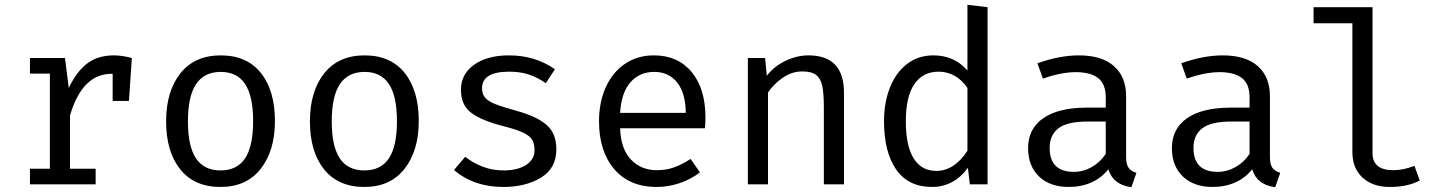

<svg xmlns="http://www.w3.org/2000/svg" viewBox="-20 -769 6040 801"><path d="M530 -527 518 -348H450V-461H445Q323 -461 272 -287V-65H379V0H105V-65H188V-462H105V-527H251L267 -402Q299 -470 343.5 -504Q388 -538 456 -538Q488 -538 530 -527Z M1127 -264Q1127 -140 1067.5 -64.5Q1008 11 900 11Q791 11 732 -62.5Q673 -136 673 -263Q673 -388 732.5 -463Q792 -538 901 -538Q1010 -538 1068.5 -464.5Q1127 -391 1127 -264ZM764 -263Q764 -159 797.5 -108.5Q831 -58 900 -58Q969 -58 1002.5 -108.5Q1036 -159 1036 -264Q1036 -368 1002.5 -418.5Q969 -469 901 -469Q832 -469 798 -418Q764 -367 764 -263Z M1727 -264Q1727 -140 1667.5 -64.5Q1608 11 1500 11Q1391 11 1332 -62.5Q1273 -136 1273 -263Q1273 -388 1332.5 -463Q1392 -538 1501 -538Q1610 -538 1668.5 -464.5Q1727 -391 1727 -264ZM1364 -263Q1364 -159 1397.5 -108.5Q1431 -58 1500 -58Q1569 -58 1602.5 -108.5Q1636 -159 1636 -264Q1636 -368 1602.5 -418.5Q1569 -469 1501 -469Q1432 -469 1398 -418Q1364 -367 1364 -263Z M2210 -142Q2210 -168 2201 -184.5Q2192 -201 2165 -214.5Q2138 -228 2083 -242Q1991 -265 1947 -297.5Q1903 -330 1903 -394Q1903 -460 1958 -499Q2013 -538 2103 -538Q2213 -538 2295 -480L2257 -422Q2224 -445 2188 -457.5Q2152 -470 2105 -470Q1991 -470 1991 -401Q1991 -377 2003.5 -362Q2016 -347 2044.5 -335.5Q2073 -324 2130 -308Q2216 -285 2258.5 -249.5Q2301 -214 2301 -146Q2301 -67 2237 -28Q2173 11 2080 11Q1956 11 1874 -60L1921 -115Q1953 -89 1994 -73.5Q2035 -58 2080 -58Q2140 -58 2175 -81Q2210 -104 2210 -142Z M2720 -59Q2759 -59 2791.5 -70.5Q2824 -82 2861 -106L2900 -50Q2863 -21 2815.5 -5Q2768 11 2720 11Q2606 11 2542.5 -63.5Q2479 -138 2479 -263Q2479 -342 2507 -404.5Q2535 -467 2587 -502.5Q2639 -538 2708 -538Q2808 -538 2865.5 -468.5Q2923 -399 2923 -279Q2923 -256 2921 -234H2567Q2570 -147 2612.5 -103Q2655 -59 2720 -59ZM2567 -298H2841Q2840 -381 2805 -425Q2770 -469 2709 -469Q2648 -469 2610 -425.5Q2572 -382 2567 -298Z M3100 -527H3172L3179 -453Q3210 -493 3257.5 -515.5Q3305 -538 3353 -538Q3501 -538 3501 -382V0H3417V-320Q3417 -379 3410.5 -410Q3404 -441 3385 -456Q3366 -471 3327 -471Q3284 -471 3246 -445Q3208 -419 3184 -383V0H3100Z M4100 -739V0H4026L4018 -69Q3989 -29 3951 -9Q3913 11 3869 11Q3769 11 3718.5 -62Q3668 -135 3668 -263Q3668 -342 3693 -404.5Q3718 -467 3764.5 -502.5Q3811 -538 3874 -538Q3961 -538 4016 -475V-749ZM3759 -263Q3759 -161 3791.5 -108.5Q3824 -56 3886 -56Q3961 -56 4016 -140V-402Q3994 -435 3963 -452.5Q3932 -470 3896 -470Q3830 -470 3794.5 -418Q3759 -366 3759 -263Z M4721 -48 4700 12Q4623 2 4604 -63Q4576 -27 4533.5 -8Q4491 11 4439 11Q4360 11 4314.5 -33Q4269 -77 4269 -151Q4269 -232 4332.5 -276Q4396 -320 4515 -320H4593V-363Q4593 -419 4561 -443.5Q4529 -468 4468 -468Q4408 -468 4331 -441L4308 -505Q4401 -538 4481 -538Q4577 -538 4627.5 -493Q4678 -448 4678 -368V-115Q4678 -84 4688 -69.5Q4698 -55 4721 -48ZM4593 -127V-262H4517Q4433 -262 4396 -234Q4359 -206 4359 -152Q4359 -52 4460 -52Q4499 -52 4534.5 -72Q4570 -92 4593 -127Z M5321 -48 5300 12Q5223 2 5204 -63Q5176 -27 5133.5 -8Q5091 11 5039 11Q4960 11 4914.5 -33Q4869 -77 4869 -151Q4869 -232 4932.5 -276Q4996 -320 5115 -320H5193V-363Q5193 -419 5161 -443.5Q5129 -468 5068 -468Q5008 -468 4931 -441L4908 -505Q5001 -538 5081 -538Q5177 -538 5227.5 -493Q5278 -448 5278 -368V-115Q5278 -84 5288 -69.5Q5298 -55 5321 -48ZM5193 -127V-262H5117Q5033 -262 4996 -234Q4959 -206 4959 -152Q4959 -52 5060 -52Q5099 -52 5134.5 -72Q5170 -92 5193 -127Z M5706 -130Q5706 -59 5793 -59Q5834 -59 5881 -77L5903 -16Q5853 11 5778 11Q5707 11 5664.5 -28Q5622 -67 5622 -134V-672H5460V-739H5706Z"/></svg>

Font: FiraDG Mono
Style: Regular
Weight: 400
Designer: Carrois Corporate & Edenspiekermann AG
Foundry: Carrois Corporate GbR & Edenspiekermann AG
Version: Version 3.206